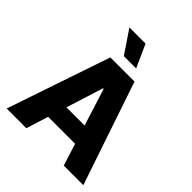

<svg xmlns="http://www.w3.org/2000/svg" viewBox="-249 -1085 1240 1240"><g transform="rotate(45 371.0 -465.5)"><path d="M20.5 0 260.7 -707H481.4L720.7 0H542L494.1 -151.4H248L200.2 0ZM454.1 -278.3 374 -532.2H368.2L288.1 -278.3ZM210.9 -930.7H358.4L428.7 -774.4H316.4Z"/></g></svg>

Font: Pretendard GOV ExtraBold
Style: Regular
Weight: 800
Designer: Base glyphs from Inter by Rasmus Andersson; Hangeul glyphs from Noto Sans CJK(Source Han Sans) by Jang Soo-young and Kan
Foundry: Kil Hyung-jin
Version: Version 1.309